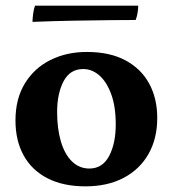

<svg xmlns="http://www.w3.org/2000/svg" viewBox="-20 -651 612 680"><path d="M282.7 9Q203.7 9 148 -19.7Q92.3 -48.4 63.6 -100.9Q34.8 -153.3 34.8 -224.3Q34.8 -301.2 68 -355.4Q101.1 -409.7 158.4 -438.4Q215.7 -467 287.4 -467Q369.4 -467 424.8 -437Q480.3 -407 508.6 -354.5Q536.9 -302.1 536.9 -233.2Q536.9 -160 505.8 -105.4Q474.7 -50.9 417.7 -21Q360.6 9 282.7 9ZM296.5 -54.1Q342.9 -54.1 366.4 -98.4Q389.9 -142.7 389.9 -210.2Q389.9 -273.8 373.8 -317.7Q357.6 -361.6 331.6 -384.1Q305.5 -406.5 274.8 -406.5Q227.8 -406.5 205 -362.9Q182.3 -319.3 182.3 -254.2Q182.3 -195.5 195.6 -150.1Q209 -104.7 234.8 -79.4Q260.6 -54.1 296.5 -54.1ZM95.1 -573.5Q95.1 -584.2 97.3 -601.8Q99.6 -619.4 104.1 -631H469.5Q469.5 -621 467.5 -607.1Q465.5 -593.3 460.5 -580.2Q425.7 -580.2 369 -579.6Q312.3 -579.1 242.3 -577.8Q172.2 -576.6 95.1 -573.5Z"/></svg>

Font: Vollkorn
Style: Regular
Weight: 400
Designer: Friedrich Althausen
Foundry: Friedrich Althausen
Version: Version 5.001